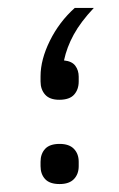

<svg xmlns="http://www.w3.org/2000/svg" viewBox="-20 -454 300 483"><path d="M130 9Q105 9 93.5 -3.5Q82 -16 82 -36V-47Q82 -67 93.5 -79.5Q105 -92 130 -92Q154 -92 166 -79.5Q178 -67 178 -47V-36Q178 -16 166 -3.5Q154 9 130 9ZM129 -203Q105 -203 93.5 -216Q82 -229 82 -249V-262Q82 -304 105.5 -351.5Q129 -399 168 -434H216Q183 -399 165.5 -367Q148 -335 141 -302Q161 -300 169.5 -288.5Q178 -277 178 -261V-249Q178 -229 166.5 -216Q155 -203 129 -203Z"/></svg>

Font: IBM Plex Sans Arabic Light
Style: Regular
Weight: 300
Designer: Mike Abbink, Paul van der Laan, Pieter van Rosmalen, Wael Morcos, Khajak Apelian
Foundry: Bold Monday
Version: Version 1.2